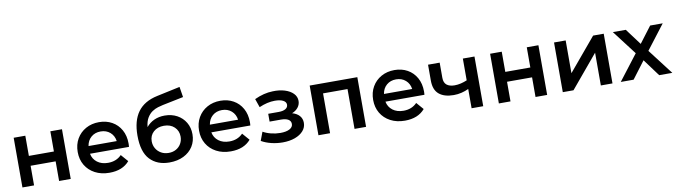

<svg xmlns="http://www.w3.org/2000/svg" viewBox="-36 -1390 7145 2032"><g transform="rotate(-10 3536.5 -374.5)"><path d="M84 0V-534H209V-317H478V-534H603V0H478V-211H209V0Z M1020 7Q931 7 864.5 -28.5Q798 -64 761.5 -125.5Q725 -187 725 -267Q725 -347 760.5 -408.5Q796 -470 858.5 -505Q921 -540 1001 -540Q1079 -540 1140 -506Q1201 -472 1236 -409.5Q1271 -347 1271 -264Q1271 -256 1270.5 -246Q1270 -236 1269 -227H850Q861 -169 907 -134Q953 -99 1023 -99Q1112 -99 1168 -157L1235 -80Q1161 7 1020 7ZM849 -310H1152Q1144 -368 1103 -404Q1062 -440 1001 -440Q940 -440 899 -404.5Q858 -369 849 -310Z M1663 10Q1532 10 1455 -71.5Q1378 -153 1378 -329Q1378 -488 1446.5 -582Q1515 -676 1658 -706L1906 -759L1924 -647L1699 -601Q1676 -596 1645 -587Q1614 -578 1583 -557.5Q1552 -537 1528.5 -499Q1505 -461 1499 -399Q1534 -442 1584.5 -465Q1635 -488 1697 -488Q1772 -488 1830 -456.5Q1888 -425 1921 -369.5Q1954 -314 1954 -243Q1954 -169 1918 -112Q1882 -55 1816.5 -22.5Q1751 10 1663 10ZM1673 -91Q1718 -91 1752.5 -110.5Q1787 -130 1806.5 -164Q1826 -198 1826 -240Q1826 -302 1783.5 -342.5Q1741 -383 1671 -383Q1602 -383 1559 -344Q1516 -305 1516 -243Q1516 -201 1536 -166.5Q1556 -132 1591.5 -111.5Q1627 -91 1673 -91Z M2324 7Q2235 7 2168.5 -28.5Q2102 -64 2065.5 -125.5Q2029 -187 2029 -267Q2029 -347 2064.5 -408.5Q2100 -470 2162.5 -505Q2225 -540 2305 -540Q2383 -540 2444 -506Q2505 -472 2540 -409.5Q2575 -347 2575 -264Q2575 -256 2574.5 -246Q2574 -236 2573 -227H2154Q2165 -169 2211 -134Q2257 -99 2327 -99Q2416 -99 2472 -157L2539 -80Q2465 7 2324 7ZM2153 -310H2456Q2448 -368 2407 -404Q2366 -440 2305 -440Q2244 -440 2203 -404.5Q2162 -369 2153 -310Z M2881 9Q2819 9 2759.5 -5.5Q2700 -20 2653 -47L2688 -140Q2727 -118 2776 -106Q2825 -94 2874 -94Q2937 -94 2973 -113.5Q3009 -133 3009 -167Q3009 -199 2981.5 -215.5Q2954 -232 2903 -232H2781V-316H2893Q2941 -316 2967.5 -332Q2994 -348 2994 -377Q2994 -406 2962 -423Q2930 -440 2873 -440Q2793 -440 2704 -401L2672 -493Q2773 -540 2868 -542Q2940 -545 2997.5 -527Q3055 -509 3088 -475Q3121 -441 3121 -395Q3121 -356 3096.5 -325Q3072 -294 3031 -278Q3081 -264 3108.5 -233Q3136 -202 3136 -157Q3136 -108 3103 -70.5Q3070 -33 3012.5 -12Q2955 9 2881 9Z M3265 0V-534H3777V0H3653V-428H3390V0Z M4195 7Q4106 7 4039.5 -28.5Q3973 -64 3936.5 -125.5Q3900 -187 3900 -267Q3900 -347 3935.5 -408.5Q3971 -470 4033.5 -505Q4096 -540 4176 -540Q4254 -540 4315 -506Q4376 -472 4411 -409.5Q4446 -347 4446 -264Q4446 -256 4445.5 -246Q4445 -236 4444 -227H4025Q4036 -169 4082 -134Q4128 -99 4198 -99Q4287 -99 4343 -157L4410 -80Q4336 7 4195 7ZM4024 -310H4327Q4319 -368 4278 -404Q4237 -440 4176 -440Q4115 -440 4074 -404.5Q4033 -369 4024 -310Z M4750 -170Q4649 -170 4593 -216.5Q4537 -263 4537 -363V-534H4662V-371Q4662 -318 4692.5 -294Q4723 -270 4777 -270Q4810 -270 4844 -278Q4878 -286 4911 -300V-534H5036V0H4911V-207Q4875 -190 4834.5 -180Q4794 -170 4750 -170Z M5204 0V-534H5329V-317H5598V-534H5723V0H5598V-211H5329V0Z M5891 0V-534H6016V-182L6311 -534H6425V0H6300V-352L6006 0Z M6514 0 6723 -272 6523 -534H6662L6792 -360L6924 -534H7059L6859 -273L7068 0H6927L6791 -184L6652 0Z"/></g></svg>

Font: Montserrat SemiBold
Style: Regular
Weight: 600
Designer: Julieta Ulanovsky
Foundry: Julieta Ulanovsky
Version: Version 9.000; ttfautohint (v1.8.4.7-5d5b)